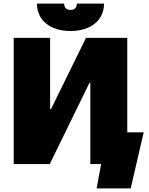

<svg xmlns="http://www.w3.org/2000/svg" viewBox="-20 -910 829 1065"><path d="M185 -890C185 -799 257 -738 371 -738C485 -738 557 -799 557 -890H406C406 -869 395 -855 371 -855C347 -855 336 -869 336 -890ZM56 0H256L476 -450H481V0H541L516 135H705L777 -176H686V-700H457L263 -305H258V-700H56Z"/></svg>

Font: Fixel Text Black
Style: Regular
Weight: 900
Width: 4
Designer: AlfaBravo + MacPaw
Foundry: Kyrylo Tkachov, Marchela Mozhyna, Serhii Makarenko, Maria Weinstein, Zakhar Kryvoshyya
Version: Version 1.211